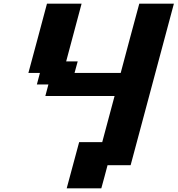

<svg xmlns="http://www.w3.org/2000/svg" viewBox="-20 -895 962 1040"><path d="M341.3 125H528.8Q534.7 104 545.9 62.5Q557.1 21 562.5 0H687.5Q726.6 -146 804.7 -437.5Q882.8 -729 921.9 -875H734.4Q717.3 -812.5 683.8 -687.5Q650.4 -562.5 633.8 -500H383.8L400.9 -562.5H338.4L421.9 -875H234.4Q217.8 -812.5 184.3 -687.5Q150.9 -562.5 133.8 -500H196.3L179.7 -437.5H242.2L225.6 -375H600.6Q589.4 -333 567.1 -249.8Q544.9 -166.5 533.7 -125H408.7Q397.5 -83 375 0Q352.5 83 341.3 125Z"/></svg>

Font: Faithful 32x
Style: SemiboldOblique
Weight: 400
Foundry: Faithful Resource Pack
Version: Version 1.0; January 27, 2023